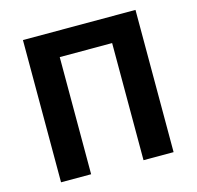

<svg xmlns="http://www.w3.org/2000/svg" viewBox="-104 -823 953 931"><g transform="rotate(-15 372.5 -357.0)"><path d="M90 0V-714H655V0H504V-588H241V0Z"/></g></svg>

Font: Noto IKEA Latin
Style: Bold
Weight: 700
Designer: Monotype Design Team
Foundry: Monotype Imaging Inc.
Version: Version 1.0